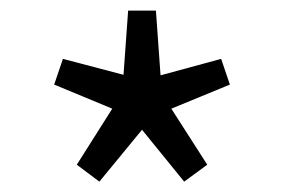

<svg xmlns="http://www.w3.org/2000/svg" viewBox="-20 -817 540 365"><path d="M168.9 -471.7 126 -503.9 193.4 -610.4 83 -656.2 99.6 -705.1 214.8 -674.8 223.6 -796.9H276.4L285.2 -673.8L400.4 -705.1L417 -656.2L305.7 -610.4L374 -503.9L330.1 -471.7L250 -570.3Z"/></svg>

Font: GenEi Gothic M Regular
Style: Regular
Weight: 400
Designer: o_tamon (Modified); [Source Han Sans]
Ryoko NISHIZUKA  (kana & ideographs); Paul D. Hunt (Latin, Greek & Cyrillic); Wenl
Version: Version 1.1a;Original Version 1.004